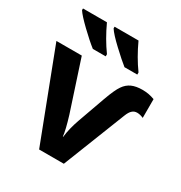

<svg xmlns="http://www.w3.org/2000/svg" viewBox="-178 -893 962 1021"><g transform="rotate(30 302.5 -383.0)"><path d="M602.1 -536.1V-420.9Q581.1 -430.2 563.5 -430.2Q545.9 -430.2 534.2 -419.4Q521.5 -408.7 511.2 -381.8L360.8 0H209L0 -545.9H155.8L255.9 -240.2Q280.3 -160.6 284.2 -122.1H286.1Q292.5 -176.3 314 -236.8L374 -404.8Q398.9 -474.1 417.5 -500Q435.5 -526.4 461.9 -538.1Q488.3 -549.8 527.3 -549.8Q566.4 -549.8 602.1 -536.1ZM268.1 -606H189Q153.3 -633.8 102.5 -682.6Q51.8 -731.4 36.1 -755.9V-766.1H183.1Q221.2 -683.6 268.1 -619.1ZM461.9 -606H383.3Q353 -629.9 299.8 -679.7Q246.6 -729.5 230 -755.9V-766.1H377Q415 -683.6 461.9 -619.1Z"/></g></svg>

Font: NotoSans-Bold
Style: Bold
Weight: 700
Designer: Monotype Design team
Foundry: Monotype Imaging Inc.
Version: Version 1.04